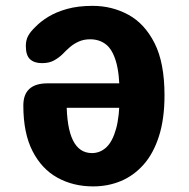

<svg xmlns="http://www.w3.org/2000/svg" viewBox="-20 -639 659 669"><path d="M304.7 10.5Q235.1 10.5 180.1 -19.9Q125.2 -50.2 93.2 -112.8Q61.3 -175.2 61.3 -271.3Q61.3 -348.6 145.8 -348.6H403.9V-263.3H193.9L212.1 -285.8Q212.1 -194.6 234.2 -150.1Q256.2 -105.6 300.4 -105.6Q328.7 -105.6 350.2 -125.4Q371.8 -145.2 384.3 -189.7Q396.8 -234.2 396.8 -306.9Q396.8 -381.5 384.3 -424.1Q371.8 -466.7 349 -484.4Q326.2 -502.1 294 -502.1Q271.9 -502.1 254.4 -494.2Q236.9 -486.4 223.2 -474.5Q209.6 -462.6 198.1 -450.4Q185.6 -438.2 168.6 -428.6Q151.7 -419 126.1 -419Q99.6 -419 84.8 -432.5Q70 -446.1 70 -478.8Q70 -499.2 78.2 -514.2Q86.4 -529.2 103.8 -545.7Q121.5 -564.1 148.8 -580.8Q176.1 -597.4 214.1 -608Q252.2 -618.6 302.8 -618.6Q370 -618.6 427 -587.8Q484 -556.9 518.6 -488.6Q553.2 -420.3 553.2 -306.9Q553.2 -224.7 533.9 -164.5Q514.7 -104.3 480.6 -65.8Q446.5 -27.2 401.5 -8.3Q356.5 10.5 304.7 10.5Z"/></svg>

Font: Sono ExtraLight
Style: Regular
Weight: 200
Designer: Tyler Finck
Foundry: Tyler Finck
Version: Version 2.112